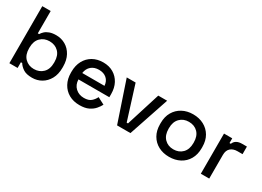

<svg xmlns="http://www.w3.org/2000/svg" viewBox="-22 -1364 2782 2041"><g transform="rotate(30 1368.5 -343.0)"><path d="M361 14Q289 14 250.5 -12Q212 -38 193 -70H177V0H76V-700H179V-426H195Q207 -446 227 -464.5Q247 -483 280 -495Q313 -507 361 -507Q423 -507 475 -477Q527 -447 558 -390Q589 -333 589 -254V-239Q589 -159 557.5 -102.5Q526 -46 474.5 -16Q423 14 361 14ZM331 -76Q398 -76 441.5 -119Q485 -162 485 -242V-251Q485 -330 442 -373Q399 -416 331 -416Q265 -416 221.5 -373Q178 -330 178 -251V-242Q178 -162 221.5 -119Q265 -76 331 -76Z M943 14Q868 14 812 -17.5Q756 -49 724.5 -106.5Q693 -164 693 -240V-252Q693 -329 724 -386.5Q755 -444 810.5 -475.5Q866 -507 939 -507Q1010 -507 1063.5 -475.5Q1117 -444 1147 -388Q1177 -332 1177 -257V-218H798Q800 -153 841.5 -114.5Q883 -76 945 -76Q1003 -76 1032.5 -102Q1062 -128 1078 -162L1163 -118Q1149 -90 1122.5 -59Q1096 -28 1053 -7Q1010 14 943 14ZM799 -297H1072Q1068 -353 1032 -384.5Q996 -416 938 -416Q880 -416 843.5 -384.5Q807 -353 799 -297Z M1398 0 1232 -493H1341L1472 -76H1488L1619 -493H1728L1562 0Z M2042 14Q1968 14 1910.5 -16.5Q1853 -47 1820 -104Q1787 -161 1787 -239V-254Q1787 -332 1820 -388.5Q1853 -445 1910.5 -476Q1968 -507 2042 -507Q2116 -507 2174 -476Q2232 -445 2265 -388.5Q2298 -332 2298 -254V-239Q2298 -161 2265 -104Q2232 -47 2174 -16.5Q2116 14 2042 14ZM2042 -78Q2110 -78 2152.5 -121.5Q2195 -165 2195 -242V-251Q2195 -328 2153 -371.5Q2111 -415 2042 -415Q1975 -415 1932.5 -371.5Q1890 -328 1890 -251V-242Q1890 -165 1932.5 -121.5Q1975 -78 2042 -78Z M2426 0V-493H2527V-435H2543Q2555 -466 2581.5 -480.5Q2608 -495 2647 -495H2706V-402H2643Q2593 -402 2561 -374.5Q2529 -347 2529 -290V0Z"/></g></svg>

Font: Space Grotesk Light Medium
Style: Regular
Weight: 500
Version: Version 2.000